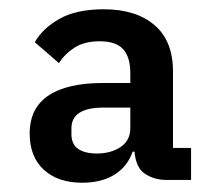

<svg xmlns="http://www.w3.org/2000/svg" viewBox="-20 -724 474 414"><path d="M392 -336H339Q313 -336 293 -349Q273 -362 270 -397H266Q255 -365 227 -347.5Q199 -330 157 -330Q105 -330 74.5 -358Q44 -386 44 -436Q44 -491 84.5 -518Q125 -545 201 -545H261V-566Q261 -601 245.5 -618Q230 -635 195 -635Q162 -635 141 -621.5Q120 -608 107 -588L55 -633Q72 -663 108.5 -683.5Q145 -704 204 -704Q273 -704 313 -670Q353 -636 353 -570V-405H392ZM203 -492Q134 -492 134 -447V-435Q134 -413 148.5 -403Q163 -393 189 -393Q219 -393 240 -407Q261 -421 261 -448V-492Z"/></svg>

Font: IBM Plex Sans Thai SemiBold
Style: Regular
Weight: 600
Designer: Mike Abbink, Paul van der Laan, Pieter van Rosmalen, Ben Mitchell, Mark Frömberg
Foundry: Bold Monday
Version: Version 1.1